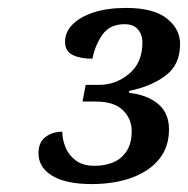

<svg xmlns="http://www.w3.org/2000/svg" viewBox="-20 -844 474 484"><path d="M211 -380Q146 -380 111.5 -401Q77 -422 77 -458Q77 -485 94.5 -498.5Q112 -512 137 -512Q137 -493 145 -473Q153 -453 171 -439.5Q189 -426 218 -426Q245 -426 266 -435Q287 -444 299.5 -463.5Q312 -483 312 -514Q312 -544 290 -566Q268 -588 221 -588H188L196 -630H229Q272 -630 305.5 -658Q339 -686 339 -737Q339 -756 328 -769.5Q317 -783 294 -783Q257 -783 238.5 -757Q220 -731 213 -696Q182 -696 163 -705.5Q144 -715 144 -739Q144 -763 162.5 -782Q181 -801 215.5 -812.5Q250 -824 298 -824Q367 -824 400.5 -797.5Q434 -771 434 -733Q434 -681 397.5 -653.5Q361 -626 306 -615L305 -610Q351 -605 378.5 -582Q406 -559 406 -518Q406 -473 381 -442.5Q356 -412 312 -396Q268 -380 211 -380Z"/></svg>

Font: ET Text
Style: Italic
Weight: 470
Italic angle: -12°
Designer: Monotype Design Team
Foundry: Monotype Imaging Inc.
Version: Version 2.009